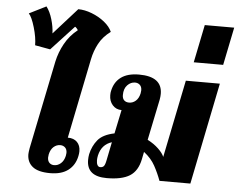

<svg xmlns="http://www.w3.org/2000/svg" viewBox="-59 -959 1292 1040"><g transform="rotate(5 587.5 -439.0)"><path d="M124 -82Q124 -91 128 -115L226 -595Q237 -646 263 -693Q289 -740 332 -774Q331 -778 325.5 -784Q320 -790 316 -792L192 -658L109 -673Q109 -715 93 -769.5Q77 -824 60 -842L152 -888Q172 -862 184 -821Q196 -780 197 -745L325 -888Q360 -888 399 -873Q438 -858 468.5 -833.5Q499 -809 511 -781Q469 -750 447.5 -709.5Q426 -669 417 -624L329 -190Q362 -190 380 -171.5Q398 -153 398 -122Q398 -110 395 -96Q385 -46 348.5 -18Q312 10 250 10Q185 10 154.5 -14.5Q124 -39 124 -82ZM327 -91 329 -107Q329 -126 318.5 -136Q308 -146 292 -146Q272 -146 256 -132Q240 -118 234 -91Q232 -79 232 -74Q232 -55 242 -45Q252 -35 268 -35Q288 -35 304.5 -49.5Q321 -64 327 -91Z M1124 -553 1012 0H844Q829 -41 808 -79.5Q787 -118 747 -149L739 -109Q726 -44 683 -17Q640 10 558 10Q449 10 449 -79Q449 -95 452 -111Q462 -156 489 -189Q516 -222 579 -235L606 -364Q576 -364 557 -385.5Q538 -407 538 -439Q538 -454 540 -461Q550 -511 586 -537.5Q622 -564 684 -564Q810 -564 810 -470Q810 -456 807 -439L761 -216Q796 -198 820.5 -174.5Q845 -151 853 -131L939 -553ZM643 -408Q663 -408 679 -422Q695 -436 701 -463Q703 -475 703 -480Q703 -499 692.5 -509Q682 -519 666 -519Q643 -519 624.5 -500Q606 -481 606 -446Q606 -427 616 -417.5Q626 -408 643 -408ZM569 -186Q514 -169 500 -108Q497 -93 497 -82Q497 -65 502.5 -55.5Q508 -46 518 -46Q530 -46 537 -53.5Q544 -61 549 -87Z M1015 -862H1175L1133 -656H973Z"/></g></svg>

Font: Trirong Black
Style: Italic
Weight: 900
Italic angle: -12°
Designer: Katatrad Team
Foundry: CadsonDemak
Version: Version 1.001